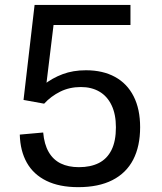

<svg xmlns="http://www.w3.org/2000/svg" viewBox="-20 -750 660 781"><path d="M510.7 -730V-648.2H176.7L201.2 -676L166.8 -393.5L157 -404.5Q192.5 -432.5 234.8 -448.3Q277 -464.2 329.7 -464.2Q398.2 -464.2 447.7 -437.2Q497.2 -410.2 523.6 -358.2Q550 -306.2 550 -232.7Q550 -155 521.8 -100.5Q493.5 -46 437.2 -17.3Q381 11.3 298.3 11.3Q221.5 11.3 168.8 -14.5Q116.2 -40.3 89.2 -88.2Q62.2 -136 60.5 -202.5L155.7 -211Q159.8 -163.2 178 -131.7Q196.2 -100.2 227.1 -85.1Q258 -70 301.2 -70Q348.5 -70 382 -86.9Q415.5 -103.8 433.5 -139.8Q451.5 -175.8 451.5 -232.2Q451.5 -285.2 433.8 -322Q416.2 -358.8 384.2 -377.4Q352.2 -396 309.2 -396Q262.7 -396 225.1 -377.3Q187.5 -358.7 159.5 -328.3L75.7 -343.5L120.7 -730Z"/></svg>

Font: Monaspace Neon Var ExtraLight
Style: Regular
Weight: 200
Designer: Riley Cran and the Lettermatic Team
Version: Version 1.200 (Monaspace Neon Var)